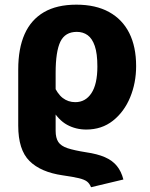

<svg xmlns="http://www.w3.org/2000/svg" viewBox="-20 -568 632 811"><path d="M501.2 190.2 364.6 222.8Q358.2 207 347.4 198.7Q336.6 190.4 313.3 184.7Q289.9 179 244.8 172.6Q152 159.2 104.5 112Q57 64.8 57 -37.3L215 -15.5Q215 14.5 226.3 31.7Q237.6 48.8 265.8 58.1Q293.9 67.3 343 75.1Q391.3 82.1 423 95.9Q454.6 109.7 473.5 132.7Q492.4 155.8 501.2 190.2ZM197.4 -110.6 204.1 -213.3Q221.9 -172 244.9 -154.2Q268 -136.5 298 -136.5Q341.1 -136.5 366.2 -174.5Q391.3 -212.5 391.3 -287.1Q391.3 -342 380.4 -373.7Q369.5 -405.5 350.2 -419.4Q330.8 -433.4 304.5 -433.4Q255.1 -433.4 235 -392Q215 -350.5 215 -260.4V-15.5L57 -37.3V-274.7Q57 -363.1 84 -423.9Q111 -484.6 165.5 -516.5Q220.1 -548.3 302.5 -548.3Q384.2 -548.3 440.6 -517.3Q496.9 -486.3 526 -428.5Q555 -370.6 555 -289Q555 -217.9 529.7 -156.7Q504.3 -95.5 457 -58.1Q409.8 -20.8 344.3 -20.8Q300.4 -20.8 263.5 -40.8Q226.5 -60.9 197.4 -110.6Z"/></svg>

Font: Fira Sans Variable
Style: Regular
Weight: 400
Designer: Carrois Corporate & Edenspiekermann AG
Foundry: Carrois Corporate GbR & Edenspiekermann AG
Version: Version 4.202